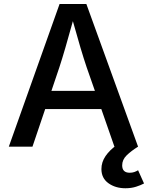

<svg xmlns="http://www.w3.org/2000/svg" viewBox="-20 -748 754 979"><path d="M24.9 0 283.7 -727.5H420.4L684.1 0H563.5L496.6 -191.9H210.4L145.5 0ZM242.2 -284.7H463.9L421.9 -404.8Q407.2 -448.2 390.1 -505.6Q373 -563 351.6 -640.1Q330.1 -562 313.2 -504.2Q296.4 -446.3 282.7 -404.8ZM619.6 211.9Q568.8 211.9 533 186.3Q497.1 160.6 497.1 113.8Q497.1 78.6 518.3 47.6Q539.6 16.6 574.7 -7.8L683.6 0Q648.4 22 625.7 44.2Q603 66.4 603 95.2Q603 132.8 641.6 132.8Q654.3 132.8 664.8 129.2Q675.3 125.5 684.1 120.1L714.4 187.5Q698.2 196.3 673.8 204.1Q649.4 211.9 619.6 211.9Z"/></svg>

Font: Inter Medium
Style: Regular
Weight: 500
Designer: Rasmus Andersson
Foundry: rsms
Version: Version 4.001;git-9221beed3